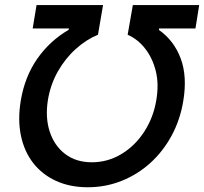

<svg xmlns="http://www.w3.org/2000/svg" viewBox="-20 -748 826 777"><path d="M64 -340.3Q80.1 -437.5 130.6 -510Q181.2 -582.5 257.3 -627L259.3 -632.8H112.3L127.9 -727.5H397L376.5 -607.4Q329.6 -588.4 286.9 -550Q244.1 -511.7 214.1 -458.7Q184.1 -405.8 173.8 -342.8Q162.6 -272 181.4 -214.8Q200.2 -157.7 244.1 -124.5Q288.1 -91.3 351.6 -91.3Q416 -91.3 471.2 -124.5Q526.4 -157.7 563.7 -215.1Q601.1 -272.5 612.8 -344.2Q623.5 -408.2 610.4 -460.7Q597.2 -513.2 567.4 -551.3Q537.6 -589.4 496.6 -607.4L517.6 -727.5H786.1L771 -632.8H624L623 -627Q684.1 -584 711.2 -511.5Q738.3 -439 721.7 -339.4Q709 -262.7 674.3 -198.7Q639.6 -134.8 587.9 -88.1Q536.1 -41.5 471.7 -15.9Q407.2 9.8 335 9.8Q263.2 9.8 207 -15.9Q150.9 -41.5 114.5 -88.1Q78.1 -134.8 64.7 -199Q51.3 -263.2 64 -340.3Z"/></svg>

Font: Inter 18pt Medium
Style: Italic
Weight: 500
Italic angle: -9.3988°
Designer: Rasmus Andersson
Foundry: rsms
Version: Version 4.001;git-66647c0bb